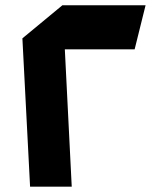

<svg xmlns="http://www.w3.org/2000/svg" viewBox="-20 -700 602 720"><path d="M484.9 -515.1H223.1L249 0H92.8L64 -556.2L213.9 -680.2H525.9Z"/></svg>

Font: DimaExpo
Style: Bold
Weight: 700
Width: 6
Designer: R.Balvardi
Foundry: Dima Software Group
Version: Version 1.00;June 11, 2019;FontCreator 11.5.0.2427 64-bit